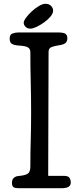

<svg xmlns="http://www.w3.org/2000/svg" viewBox="-20 -992 414 1012"><path d="M260 -936Q260 -921 246 -904.5Q232 -888 212.5 -874Q193 -860 173 -850.5Q153 -841 140 -841Q125 -841 115 -850.5Q105 -860 105 -872Q105 -882 117.5 -899Q130 -916 148 -932.5Q166 -949 185.5 -960.5Q205 -972 219 -972Q239 -972 249.5 -960.5Q260 -949 260 -936ZM234 -65H319Q338 -65 345.5 -55.5Q353 -46 353 -29Q353 0 305 0H77Q61 0 52 -5Q43 -10 43 -29Q43 -46 53 -54.5Q63 -63 75 -64Q111 -67 125.5 -76Q140 -85 140 -113Q140 -187 142 -254.5Q144 -322 144 -401Q144 -481 142 -559Q140 -637 140 -717Q140 -734 127.5 -742Q115 -750 78 -752Q52 -754 41.5 -761.5Q31 -769 31 -789Q31 -810 46 -815.5Q61 -821 78 -821H284Q316 -821 325.5 -813.5Q335 -806 335 -790Q335 -775 326 -766Q317 -757 289 -753Q268 -750 252 -744Q236 -738 236 -719Z"/></svg>

Font: Life Savers ExtraBold
Style: Regular
Weight: 800
Designer: Pablo Impallari, Rodrigo Fuenzalida, Brenda Gallo
Foundry: Pablo Impallari, Rodrigo Fuenzalida, Brenda Gallo
Version: Version 3.001; ttfautohint (v0.95) -l 8 -r 50 -G 200 -x 14 -